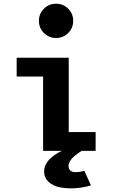

<svg xmlns="http://www.w3.org/2000/svg" viewBox="-20 -810 610 1031"><path d="M346.2 -632.8Q319.5 -606 281 -606Q242.5 -606 215.8 -632.8Q189 -659.5 189 -698Q189 -736.5 215.8 -763.2Q242.5 -790 281 -790Q319.5 -790 346.2 -763.2Q373 -736.5 373 -698Q373 -659.5 346.2 -632.8ZM349 -101H493.5V0H419.5Q416.5 1.5 411.8 4.5Q407 7.5 394.8 16.2Q382.5 25 373 34Q363.5 43 355.8 55.8Q348 68.5 348 80Q348 96.5 357.2 105.2Q366.5 114 381.8 114.2Q397 114.5 408.8 112.8Q420.5 111 433 107.5L468.5 185.5Q429 197.5 386 200.5Q343 203.5 304.8 196.5Q266.5 189.5 241.8 167.5Q217 145.5 217 111Q217 90.5 227 71.5Q237 52.5 251.2 40Q265.5 27.5 279.8 18Q294 8.5 304 4L314 0H211.5V-399H69.5V-500H349Z"/></svg>

Font: League Mono Narrow SemiBold
Style: Regular
Weight: 600
Width: 3
Designer: Tyler Finck
Foundry: The League of Moveable Type / Tyler Finck
Version: Version 2.210